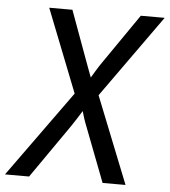

<svg xmlns="http://www.w3.org/2000/svg" viewBox="-56 -778 730 825"><g transform="rotate(5 308.5 -365.0)"><path d="M-4 0 264 -372 123 -730H223L302 -514Q308 -497 315.5 -477.5Q323 -458 327 -447Q334 -458 345.5 -477.5Q357 -497 369 -514L518 -730H621L367 -374L516 0H417L328 -232Q321 -249 314.5 -268.5Q308 -288 305 -300Q298 -288 285.5 -269Q273 -250 262 -233L100 0Z"/></g></svg>

Font: JetBrains Mono NL
Style: Italic
Weight: 400
Italic angle: -9°
Monospace: yes
Designer: Philipp Nurullin, Konstantin Bulenkov
Foundry: JetBrains
Version: Version 2.305; ttfautohint (v1.8.4.7-5d5b)